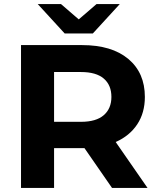

<svg xmlns="http://www.w3.org/2000/svg" viewBox="-20 -921 775 941"><path d="M83 0V-700H382Q528 -700 609 -632Q690 -564 690 -446Q690 -368 652.5 -311.5Q615 -255 547 -225L703 0H529L394 -195Q390 -195 386 -195H245V0ZM245 -324H377Q451 -324 488.5 -356.5Q526 -389 526 -446Q526 -504 488.5 -536Q451 -568 377 -568H245ZM297 -757 165 -901H279L366 -826L453 -901H567L435 -757Z"/></svg>

Font: Montserrat
Style: Bold
Weight: 700
Designer: Julieta Ulanovsky
Foundry: Julieta Ulanovsky
Version: Version 9.000; ttfautohint (v1.8.4.7-5d5b)